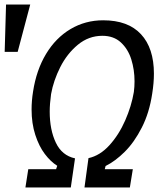

<svg xmlns="http://www.w3.org/2000/svg" viewBox="-84 -822 704 842"><path d="M40 -80H162L167 -95Q138 -113 112.5 -146.8Q87 -180.5 70.8 -230.5Q54.5 -280.5 54.5 -342Q54.5 -380 61 -420.5Q75.5 -515 118 -585.5Q160.5 -656 225.2 -694.5Q290 -733 368.5 -733Q477.5 -733 534.2 -672Q591 -611 591 -499Q591 -458 583.5 -411.5Q571 -327.5 538 -262.8Q505 -198 463.2 -156.5Q421.5 -115 379 -94L375.5 -80H498.5L485.5 0H286.5L304 -128.5Q354.5 -139.5 396 -185.2Q437.5 -231 465 -293.8Q492.5 -356.5 503 -418.5Q506 -441 506 -465.5Q506 -516 491.8 -561.5Q477.5 -607 446 -636Q414.5 -665 365 -665Q305 -665 257.5 -625.8Q210 -586.5 180.2 -527.5Q150.5 -468.5 140 -409.5Q134 -366.5 134 -332.5Q134 -253 160.8 -196.5Q187.5 -140 245 -127.5L226.5 0H27.5ZM48.5 -802 -6.5 -594.5H-63.5L-57.5 -802Z"/></svg>

Font: JuliaMono Light
Style: Italic
Weight: 300
Italic angle: -9°
Monospace: yes
Designer: cormullion
Foundry: corm
Version: Version 0.054; ttfautohint (v1.8.4)